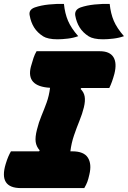

<svg xmlns="http://www.w3.org/2000/svg" viewBox="-39 -962 654 982"><path d="M522 -942Q527 -893 543 -855.5Q559 -818 595 -777Q570 -768 540.5 -764.5Q511 -761 488 -761Q463 -761 444.5 -765Q426 -769 415 -776Q385 -795 368.5 -821.5Q352 -848 346 -882Q341 -912 373 -924Q405 -935 445 -939Q485 -943 522 -942ZM288 -942Q293 -893 309 -855.5Q325 -818 361 -777Q337 -768 307.5 -764.5Q278 -761 255 -761Q230 -761 211.5 -765Q193 -769 182 -776Q152 -795 135.5 -821.5Q119 -848 113 -882Q106 -912 139 -924Q171 -935 211 -939Q251 -943 288 -942ZM392 0H68Q-47 0 -10 -123Q-3 -146 3.5 -161Q10 -176 17 -188H161L164 -193Q147 -212 143.5 -236Q140 -260 150 -299Q159 -336 173 -369.5Q187 -403 199.5 -437.5Q212 -472 217 -513Q93 -520 119 -621Q126 -647 132.5 -666Q139 -685 148 -700H472Q522 -700 541 -670Q560 -640 546 -584Q540 -562 533.5 -544Q527 -526 520 -512H377L373 -507Q390 -491 394 -468.5Q398 -446 390 -413Q382 -380 367.5 -344.5Q353 -309 339.5 -269.5Q326 -230 321 -188H331Q390 -188 410.5 -155.5Q431 -123 418 -69Q413 -46 407.5 -31.5Q402 -17 392 0Z"/></svg>

Font: Recursive Sn Csl St Blk
Style: Italic
Weight: 900
Italic angle: -15°
Version: Version 1.079;hotconv 1.0.112;makeotfexe 2.5.65598; ttfautoh